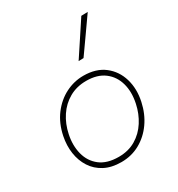

<svg xmlns="http://www.w3.org/2000/svg" viewBox="-188 -917 973 1049"><g transform="rotate(-30 298.5 -392.5)"><path d="M272 9Q210.5 9 166.5 -14.2Q122.5 -37.5 96.8 -77.5Q71 -117.5 63.5 -168Q56 -218.5 67 -273Q82 -346.5 121.2 -398.2Q160.5 -450 214 -477Q267.5 -504 326 -504Q406 -504 457 -464.5Q508 -425 527 -360.8Q546 -296.5 530 -222Q515.5 -154 479 -102Q442.5 -50 389.5 -20.5Q336.5 9 272 9ZM274 -23Q335 -23 381.2 -50.5Q427.5 -78 457.2 -124.5Q487 -171 499 -228Q513.5 -296 498 -351.2Q482.5 -406.5 439 -439.2Q395.5 -472 326 -472Q265.5 -472 218.5 -445.2Q171.5 -418.5 140.8 -372Q110 -325.5 98 -267Q84.5 -202.5 98.8 -146.8Q113 -91 156.5 -57Q200 -23 274 -23ZM344.5 -586Q379.5 -639 413.5 -690.5Q447.5 -742 481 -793L522 -794Q485.5 -742 449.2 -690.5Q413 -639 376 -587Z"/></g></svg>

Font: Commissioner Thin
Style: Italic
Weight: 100
Italic angle: -12°
Designer: Kostas Bartsokas
Foundry: Kostas Bartsokas
Version: Version 1.000; ttfautohint (v1.8.3)